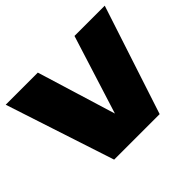

<svg xmlns="http://www.w3.org/2000/svg" viewBox="-133 -792 989 989"><g transform="rotate(-45 362.0 -297.5)"><path d="M196 0 1 -595H235L392.5 -80.5H340L502 -595H722.5L527.5 0Z"/></g></svg>

Font: Encode Sans SC SemiExpanded Black
Style: Regular
Weight: 900
Width: 6
Designer: Multiple Designers
Foundry: Impallari Type
Version: Version 3.002